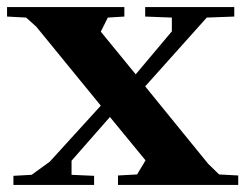

<svg xmlns="http://www.w3.org/2000/svg" viewBox="-61 -525 696 545"><path d="M292 -504.9V-478L245.1 -475.1L225.1 -435.1L324.2 -314L426.8 -436V-475.1L351.1 -478V-504.9H604V-478L525.9 -475.1L351.1 -279.8L529.8 -60.1L561 -29.8L615.2 -26.9V0H273.9V-26.9L328.1 -29.8L352.1 -69.8L251 -192.9L142.1 -68.8V-28.8L206.1 -25.9V0H-22.9V-25.9L28.8 -28.8L80.1 -65.9L225.1 -225.1L42 -449.2L13.2 -475.1L-41 -478V-504.9Z"/></svg>

Font: Ortica Angular Bold
Style: Regular
Weight: 700
Designer: Benedetta Bovani
Foundry: Collletttivo
Version: Version 2.000;Glyphs 3.1.2 (3151)